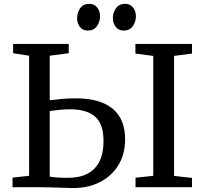

<svg xmlns="http://www.w3.org/2000/svg" viewBox="-20 -971 1061 996"><path d="M361.5 4.5Q341 4.5 309.2 3.2Q277.5 2 244.2 1Q211 0 183.5 0H45V-49.5L131 -59V-682L48 -695V-743H336.5V-695L238 -682V-451Q270 -455 304 -458Q338 -461 371.5 -461Q499.5 -461 564.2 -407.2Q629 -353.5 629 -249Q629 -170.5 593.8 -113.8Q558.5 -57 498 -26.2Q437.5 4.5 361.5 4.5ZM332.5 -48.5Q393 -48.5 434 -70Q475 -91.5 496 -133.8Q517 -176 517 -238Q517 -329 472.8 -366.5Q428.5 -404 344.5 -404Q316.5 -404 289.5 -401.2Q262.5 -398.5 238 -395V-55Q252 -52 277 -50.2Q302 -48.5 332.5 -48.5ZM775 -59V-681L682.5 -693V-743H976V-693L883 -681V-58.5L976 -48V0H683V-49ZM435 -812.5Q409 -812.5 394.5 -831.5Q380 -850.5 380 -877Q380 -906 396 -928.5Q412 -951 442.5 -951H443.5Q469.5 -951 484.2 -932Q499 -913 499 -887Q499 -858 482.8 -835.2Q466.5 -812.5 436 -812.5ZM621 -812.5Q595 -812.5 580.2 -831.5Q565.5 -850.5 565.5 -877Q565.5 -906 581.8 -928.5Q598 -951 628.5 -951H629.5Q655.5 -951 670.2 -932Q685 -913 685 -887Q685 -858 668.8 -835.2Q652.5 -812.5 622 -812.5Z"/></svg>

Font: Merriweather 20pt
Style: Regular
Weight: 400
Version: Version 2.100